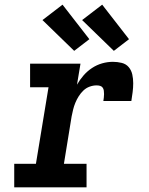

<svg xmlns="http://www.w3.org/2000/svg" viewBox="-20 -803 640 823"><path d="M41 0V-101H134L188 -429H109V-530H325L310 -440Q322 -461 338 -479.5Q354 -498 374.5 -511.5Q395 -525 418 -531.5Q441 -538 464 -538Q483 -538 501.5 -533.5Q520 -529 531.5 -515.5Q543 -502 547 -484Q551 -466 551 -446.5Q551 -427 548.5 -408Q546 -389 543 -370H423Q424 -377 425 -384.5Q426 -392 426 -399.5Q426 -407 425 -414.5Q424 -422 420 -427.5Q416 -433 409 -435Q402 -437 394 -437Q379 -437 364 -431.5Q349 -426 337.5 -415Q326 -404 317.5 -390.5Q309 -377 303 -362.5Q297 -348 293.5 -333.5Q290 -319 287 -304L254 -101H351V0ZM468 -585 332 -717 418 -783 533 -635ZM298 -585 162 -717 248 -783 363 -635Z"/></svg>

Font: Iosevka Slab Extended Oblique
Style: Bold
Weight: 700
Width: 7
Italic angle: -9°
Monospace: yes
Designer: Belleve Invis
Foundry: Belleve Invis
Version: Version 11.1.1; ttfautohint (v1.8.3)